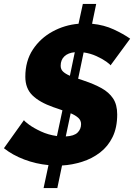

<svg xmlns="http://www.w3.org/2000/svg" viewBox="-34 -835 683 978"><path d="M529 -502Q527 -507 507.5 -521Q488 -535 457.5 -549Q427 -563 392 -568L364 -434Q371 -432 378.5 -429.5Q386 -427 394 -424Q445 -407 483 -386Q521 -365 542 -333.5Q563 -302 563 -252Q563 -185 539.5 -137Q516 -89 475.5 -58Q435 -27 384.5 -11Q334 5 282 8L258 123H188L213 6Q149 0 89.5 -22.5Q30 -45 -14 -80L88 -223Q91 -217 114 -200Q137 -183 174.5 -165.5Q212 -148 256 -142L284 -273Q273 -277 261.5 -281Q250 -285 238 -289Q167 -314 131 -349.5Q95 -385 95 -444Q95 -524 133 -582Q171 -640 233 -674Q295 -708 366 -714L388 -815H456L435 -714Q496 -708 545.5 -685Q595 -662 629 -638ZM275 -500Q275 -482 287 -470.5Q299 -459 322 -449L347 -569Q313 -566 294 -548Q275 -530 275 -500ZM379 -203Q379 -222 364.5 -235Q350 -248 326 -258L301 -140Q343 -142 361 -159.5Q379 -177 379 -203Z"/></svg>

Font: Raleway ExtraBold
Style: Italic
Weight: 800
Italic angle: -12°
Designer: Matt McInerney, Pablo Impallari, Rodrigo Fuenzalida
Foundry: Matt McInerney, Pablo Impallari, Rodrigo Fuenzalida
Version: Version 4.026